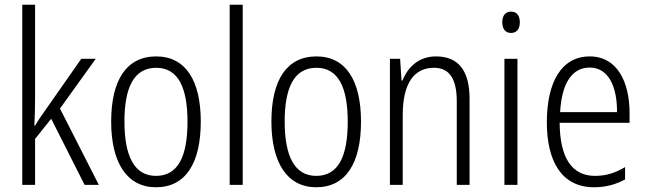

<svg xmlns="http://www.w3.org/2000/svg" viewBox="-20 -780 2723 810"><path d="M128 -373V-760H74V0H128V-194L196 -279L337 0H397L233 -322L384 -532H323L169 -312C154 -292 141 -272 128 -250H125C127 -291 128 -330 128 -373Z M827 -267C827 -439 764 -542 639 -542C514 -542 449 -443 449 -267C449 -93 516 10 638 10C764 10 827 -93 827 -267ZM505 -267C505 -413 546 -494 639 -494C733 -494 771 -408 771 -267C771 -118 730 -38 638 -38C547 -38 505 -121 505 -267Z M1004 0V-760H949V0Z M1503 -267C1503 -439 1440 -542 1315 -542C1190 -542 1125 -443 1125 -267C1125 -93 1192 10 1314 10C1440 10 1503 -93 1503 -267ZM1181 -267C1181 -413 1222 -494 1315 -494C1409 -494 1447 -408 1447 -267C1447 -118 1406 -38 1314 -38C1223 -38 1181 -121 1181 -267Z M1819 -542C1746 -542 1700 -496 1678 -440H1674L1668 -532H1625V0H1679V-294C1679 -429 1727 -494 1811 -494C1874 -494 1907 -450 1907 -353V0H1961V-363C1961 -486 1911 -542 1819 -542Z M2136 -731C2111 -731 2099 -713 2099 -686C2099 -658 2112 -641 2136 -641C2160 -641 2173 -658 2173 -686C2173 -713 2161 -731 2136 -731ZM2163 -532H2108V0H2163Z M2468 -542C2349 -542 2287 -434 2287 -264C2287 -99 2350 10 2486 10C2537 10 2578 -2 2617 -23V-75C2573 -49 2535 -38 2490 -38C2392 -38 2342 -115 2341 -262H2636V-303C2636 -434 2584 -542 2468 -542ZM2468 -495C2548 -495 2584 -412 2583 -307H2343C2350 -432 2395 -495 2468 -495Z"/></svg>

Font: Noto Sans Thai Cond Light
Style: Regular
Weight: 300
Width: 3
Designer: Monotype Design Team
Foundry: Monotype Imaging Inc.
Version: Version 2.002